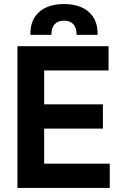

<svg xmlns="http://www.w3.org/2000/svg" viewBox="-20 -928 594 948"><path d="M66 0H522V-120H198V-293H488V-413H198V-580H516V-700H66ZM130 -756H234V-760C234 -797 252 -826 296 -826C340 -826 358 -797 358 -760V-756H462V-762C462 -853 401 -908 296 -908C191 -908 130 -853 130 -762Z"/></svg>

Font: Meta Space
Style: Bold
Weight: 700
Designer: Meta Pool / Florian Karsten
Foundry: Meta Pool / Florian Karsten
Version: Version 2.000;Glyphs 3.1.1 (3137)